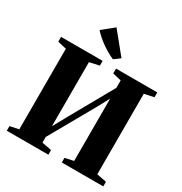

<svg xmlns="http://www.w3.org/2000/svg" viewBox="-221 -1153 1249 1316"><g transform="rotate(30 403.5 -495.0)"><path d="M22 0V-36.5L91.5 -51V-689L22.5 -705V-743H351.5V-705.5L274.5 -688.5V-181L333.5 -288.5L525.5 -630V-688.5L457.5 -705V-743H784V-705L708.5 -688.5V-51.5L785.5 -36.5V0H457.5V-36.5L525.5 -51.5V-545L477.5 -455.5L274.5 -96.5V-51.5L351 -36.5V0ZM406 -788Q381 -799 356 -813.5Q331 -828 307.5 -844.8Q284 -861.5 263.8 -879.5Q243.5 -897.5 227.5 -915.5L319 -989.5L454.5 -823L407.5 -788Z"/></g></svg>

Font: Merriweather 96pt Black
Style: Regular
Weight: 900
Version: Version 2.100